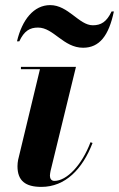

<svg xmlns="http://www.w3.org/2000/svg" viewBox="-20 -722 466 752"><path d="M129 -614C190 -614 228 -535 305.5 -535C369.5 -535 406 -582 426 -677H417C397.5 -636 375.5 -623 343.5 -623C289.5 -623 247.5 -702 176.5 -702C112.5 -702 66.5 -645 46.5 -560H55.5C75 -601.5 97 -614 129 -614ZM342.5 -162 334.5 -165C300.5 -75 241.5 -13.5 193 -13.5C180.5 -13.5 175.5 -23.5 175.5 -34C175.5 -39.5 177 -46.5 178 -52.5L277.5 -460H62V-451H136.5L51 -96C49.5 -89.5 48.5 -78 48.5 -71C48.5 -14 79.5 10 142 10C236 10 303 -59.5 342.5 -162Z"/></svg>

Font: Bodoni* 24pt
Style: Bold Italic
Weight: 700
Italic angle: -13°
Version: Version 2.3